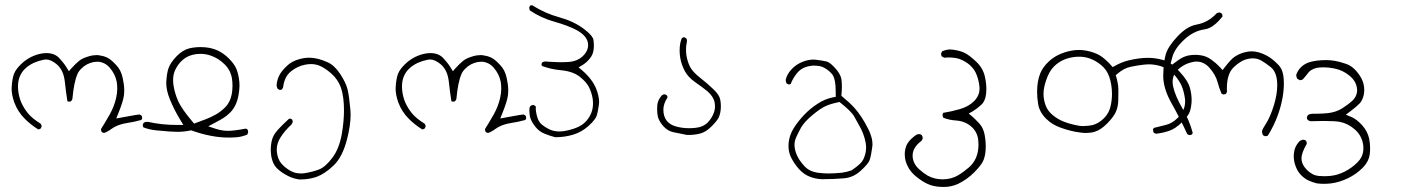

<svg xmlns="http://www.w3.org/2000/svg" viewBox="-20 -431 5540 750"><path d="M535.2 28.8Q535.2 23.4 532.7 20.5L525.4 16.1Q510.7 17.6 494.9 20.8Q479 23.9 434.1 31.7L442.9 9.8Q460.9 -34.7 463.9 -57.1Q465.3 -67.4 465.3 -78.9Q465.3 -90.3 463.4 -103.5Q460 -128.4 453.4 -146Q446.8 -163.6 431.6 -179.2Q411.6 -201.2 394.5 -208Q384.3 -212.4 370.1 -214.4Q363.8 -215.8 358.9 -215.8Q342.8 -215.8 328.1 -211.4Q302.2 -204.1 289.1 -193.4Q274.9 -181.6 260.7 -166L249 -152.8L239.7 -168Q229.5 -184.6 211.9 -203.6Q193.4 -223.6 161.6 -223.6Q141.1 -223.6 117.7 -215.3Q85.4 -203.6 61 -179.2Q41 -159.2 34.7 -142.6Q27.8 -124 25.9 -93.8Q25.4 -89.8 25.4 -85.9Q25.4 -60.1 35.6 -31.7Q49.3 5.9 77.6 33.7Q97.7 54.2 129.4 74.7Q134.3 73.7 138.7 71.3L142.6 63.5Q142.6 63 142.6 62.5Q142.6 56.6 138.7 52.2Q105 31.2 88.9 11.2Q72.8 -8.8 63.2 -30.5Q53.7 -52.2 50.8 -80.1Q50.3 -87.4 50.3 -93.8Q50.3 -130.4 71.8 -156.2Q76.2 -161.1 80.6 -165Q95.2 -178.2 114 -186.3Q132.8 -194.3 151.4 -197.8Q155.3 -198.7 159.7 -198.7Q179.2 -198.7 201.7 -179.7Q228.5 -157.2 233.4 -110.4Q237.3 -72.8 243.2 -36.1L248.5 -33.7Q254.4 -33.7 258.3 -36.1L262.7 -43.9Q269 -111.8 282.7 -142.1Q287.6 -153.3 297.9 -163.1Q317.9 -183.6 347.7 -189Q354 -189.9 361.8 -189.9Q369.6 -189.9 378.4 -187Q395.5 -181.6 408.2 -167Q430.2 -141.6 436 -111.3Q438 -99.1 438 -83.5Q438 -67.9 433.6 -48.3Q426.3 -15.6 409.2 14.9Q392.1 45.4 374.5 73.2Q374.5 80.6 377.4 84.5Q381.3 87.4 386.2 88.4Q398.4 85 415 72.8Q438 55.7 474.6 49.8Q503.9 45.4 532.2 37.6L535.2 31.7Q535.2 30.3 535.2 28.8Z M656.2 -118.7Q656.2 -140.6 664.6 -158.2Q675.8 -182.1 696 -199Q716.3 -215.8 747.1 -219.7Q754.9 -220.7 763.2 -220.7Q784.7 -220.7 805.7 -212.9Q834.5 -202.6 857.9 -179.2Q881.3 -155.8 886.2 -123.5Q888.2 -110.4 888.2 -95.2Q888.2 -80.1 885.3 -63.5Q879.4 -31.7 859.9 -12.2Q841.8 5.9 823.2 16.1Q802.7 27.8 783.7 34.7L738.3 51.8L731.9 44.4Q689.9 -5.4 676.5 -34.9Q663.1 -64.5 657.7 -97.7Q656.2 -108.9 656.2 -118.7ZM940.4 71.3Q894 80.1 870.8 80.1Q847.7 80.1 823.2 72.3L793.5 62.5Q833 41.5 839.8 37.6Q848.1 32.7 852.1 30.3Q865.7 22 879.4 8.3Q893.1 -5.4 901.6 -24.9Q910.2 -44.4 913.6 -71.8Q915.5 -85 915.5 -97.7Q915.5 -110.4 913.6 -122.1Q910.2 -146 902.8 -163.1Q895.5 -180.7 874 -202.6Q854 -222.7 830.1 -233.9Q801.3 -247.1 763.7 -247.1Q741.2 -247.1 719.7 -242.2Q694.3 -235.8 671.4 -212.9Q646 -187 638.2 -164.6Q631.8 -145.5 629.9 -115.7Q629.4 -111.8 629.4 -107.4Q629.4 -77.6 643.6 -43Q660.2 -2 684.1 37.1L696.3 57.1H672.9Q611.8 57.1 560.1 45.4Q557.1 44.9 554.7 44.9Q547.4 44.9 541.5 48.3L537.6 56.2Q537.6 62 540 66.4Q562 75.2 589.4 78.1Q648.4 84 672.4 84Q699.7 84 726.6 78.1Q805.7 106.4 873 106.4Q889.6 106.4 906.7 105Q927.7 102.5 945.8 94.7L949.2 87.4Q949.2 85.9 949.2 84Q949.2 79.1 946.8 74.7Z M1112.8 32.2Q1108.4 32.2 1105 36.6L1103.5 38.1Q1069.3 69.8 1055.7 87.9Q1051.8 93.3 1049.8 96.7Q1041 114.3 1039.1 133.3Q1037.6 144.5 1037.6 153.8Q1037.6 163.1 1038.6 170.4Q1040 187 1046.9 204.1Q1053.2 219.7 1069.3 233.2Q1085.4 246.6 1106 256.8Q1125.5 266.6 1148.4 270Q1150.9 270 1153.3 270Q1187 270 1216.8 259.8Q1249 248 1283.2 215.3Q1317.4 182.6 1335 115.2Q1349.6 59.6 1349.6 16.6Q1349.6 6.3 1348.6 -2.9Q1344.2 -53.7 1337.9 -80.8Q1331.5 -107.9 1308.6 -142.6Q1286.1 -176.3 1259.3 -188Q1220.2 -205.6 1188 -205.6Q1168.9 -205.6 1148.4 -199.7Q1119.1 -191.4 1101.6 -174.3Q1082.5 -156.7 1073.5 -141.1Q1064.5 -125.5 1061.5 -106.9Q1060.5 -103 1060.5 -99.6Q1060.5 -90.3 1065.4 -83.5L1072.8 -79.6Q1078.1 -79.6 1081.5 -82L1085.9 -89.8Q1090.8 -131.3 1116.2 -151.9Q1141.6 -172.4 1171.4 -178.2Q1183.1 -180.7 1194.3 -180.7Q1210.9 -180.7 1225.6 -175.3Q1248 -167 1273.9 -144Q1300.3 -121.1 1312 -87.9Q1323.7 -52.7 1323.7 0Q1323.7 43.5 1314.9 94.2Q1304.2 151.9 1277.3 186.5Q1250.5 222.2 1225.1 231.4Q1201.7 240.2 1172.4 245.1Q1163.6 246.6 1156.2 246.6Q1148.9 246.6 1142.1 245.6Q1128.4 243.7 1116.2 237.3Q1094.2 225.1 1079.3 208Q1064.5 190.9 1061.5 162.1Q1061 157.7 1061 153.8Q1061 128.4 1076.2 105Q1091.8 80.1 1118.7 55.2L1123.5 45.9Q1123.5 40.5 1121.1 35.6L1113.8 32.2Q1113.3 32.2 1112.8 32.2Z M2035.2 28.8Q2035.2 23.4 2032.7 20.5L2025.4 16.1Q2010.7 17.6 1994.9 20.8Q1979 23.9 1934.1 31.7L1942.9 9.8Q1960.9 -34.7 1963.9 -57.1Q1965.3 -67.4 1965.3 -78.9Q1965.3 -90.3 1963.4 -103.5Q1960 -128.4 1953.4 -146Q1946.8 -163.6 1931.6 -179.2Q1911.6 -201.2 1894.5 -208Q1884.3 -212.4 1870.1 -214.4Q1863.8 -215.8 1858.9 -215.8Q1842.8 -215.8 1828.1 -211.4Q1802.2 -204.1 1789.1 -193.4Q1774.9 -181.6 1760.7 -166L1749 -152.8L1739.7 -168Q1729.5 -184.6 1711.9 -203.6Q1693.4 -223.6 1661.6 -223.6Q1641.1 -223.6 1617.7 -215.3Q1585.4 -203.6 1561 -179.2Q1541 -159.2 1534.7 -142.6Q1527.8 -124 1525.9 -93.8Q1525.4 -89.8 1525.4 -85.9Q1525.4 -60.1 1535.6 -31.7Q1549.3 5.9 1577.6 33.7Q1597.7 54.2 1629.4 74.7Q1634.3 73.7 1638.7 71.3L1642.6 63.5Q1642.6 63 1642.6 62.5Q1642.6 56.6 1638.7 52.2Q1605 31.2 1588.9 11.2Q1572.8 -8.8 1563.2 -30.5Q1553.7 -52.2 1550.8 -80.1Q1550.3 -87.4 1550.3 -93.8Q1550.3 -130.4 1571.8 -156.2Q1576.2 -161.1 1580.6 -165Q1595.2 -178.2 1614 -186.3Q1632.8 -194.3 1651.4 -197.8Q1655.3 -198.7 1659.7 -198.7Q1679.2 -198.7 1701.7 -179.7Q1728.5 -157.2 1733.4 -110.4Q1737.3 -72.8 1743.2 -36.1L1748.5 -33.7Q1754.4 -33.7 1758.3 -36.1L1762.7 -43.9Q1769 -111.8 1782.7 -142.1Q1787.6 -153.3 1797.9 -163.1Q1817.9 -183.6 1847.7 -189Q1854 -189.9 1861.8 -189.9Q1869.6 -189.9 1878.4 -187Q1895.5 -181.6 1908.2 -167Q1930.2 -141.6 1936 -111.3Q1938 -99.1 1938 -83.5Q1938 -67.9 1933.6 -48.3Q1926.3 -15.6 1909.2 14.9Q1892.1 45.4 1874.5 73.2Q1874.5 80.6 1877.4 84.5Q1881.3 87.4 1886.2 88.4Q1898.4 85 1915 72.8Q1938 55.7 1974.6 49.8Q2003.9 45.4 2032.2 37.6L2035.2 31.7Q2035.2 30.3 2035.2 28.8Z M2047.9 2.4Q2047.9 18.6 2052.2 31.7Q2058.6 48.8 2073.2 66.4Q2086.9 83 2107.2 91.3Q2127.4 99.6 2148.9 105Q2186 105 2219 95Q2252 85 2278.3 61.5Q2294.4 47.4 2302.2 36.1Q2307.6 28.8 2309.6 24.4Q2315.4 8.3 2319.3 -20.5Q2320.3 -25.9 2320.3 -32.2Q2320.3 -55.2 2308.6 -85Q2293.5 -122.1 2253.9 -156.2L2240.2 -168L2255.9 -177.2Q2271.5 -187 2284.2 -202.6Q2295.9 -217.3 2298.3 -233.9Q2299.8 -242.7 2299.8 -252.7Q2299.8 -262.7 2298.3 -273.9Q2296.4 -291.5 2259.8 -318.8Q2220.7 -348.1 2164.6 -363.5Q2108.4 -378.9 2058.6 -410.6Q2053.7 -410.6 2050.3 -408.7Q2047.4 -401.9 2047.4 -401.9Q2047.4 -395.5 2049.8 -390.1Q2094.7 -360.4 2144 -346.7Q2198.2 -331.5 2232.4 -313.5Q2277.3 -289.1 2277.3 -254.9Q2277.3 -246.1 2274.4 -237.8Q2269.5 -224.6 2258.3 -213.4Q2236.3 -191.4 2201.2 -189Q2188.5 -188 2179 -188Q2169.4 -188 2158 -188.2Q2146.5 -188.5 2122.6 -189.9Q2116.7 -190.9 2112.8 -190.9Q2105 -190.9 2098.6 -188L2095.2 -181.2Q2095.2 -176.3 2097.2 -173.3Q2131.8 -160.2 2170.9 -156.7Q2218.3 -152.3 2245.1 -130.9Q2271.5 -109.9 2281.2 -89.6Q2291 -69.3 2294.9 -46.9Q2296.4 -37.1 2296.4 -25.9Q2296.4 10.3 2272 39.6L2266.1 45.9Q2250.5 61.5 2225.3 70.3Q2200.2 79.1 2176.3 82Q2169.4 82.5 2163.6 82.5Q2145.5 82.5 2129.4 75.7Q2113.3 68.8 2096.7 55.7Q2077.1 40 2072.8 -4.4V-6.3Q2073.2 -9.8 2073.2 -11.2Q2073.2 -14.6 2071.8 -16.6L2064 -21Q2056.6 -21 2052.2 -16.6Q2048.8 -13.7 2048.3 -8.1Q2047.9 -2.4 2047.9 2.4Z M2620.6 63Q2571.3 49.3 2571.3 -2.9Q2571.3 -25.4 2587.4 -50.3Q2587.4 -55.2 2585 -58.6L2577.6 -62.5Q2576.7 -62.5 2574.7 -62.5Q2569.8 -62.5 2564.9 -58.1Q2548.8 -40 2547.4 -18.6Q2546.9 -11.7 2546.9 -4.9Q2546.9 11.2 2549.8 24.9Q2554.2 42.5 2571.3 62Q2587.9 80.6 2610.4 85.4Q2636.7 90.3 2663.6 96.2Q2666.5 96.2 2669.4 96.2Q2692.9 96.2 2715.1 90.6Q2737.3 85 2759.3 63Q2781.2 41 2787.6 27.8Q2795.9 9.3 2795.9 -16.1Q2795.9 -28.3 2793.5 -41.5Q2790.5 -59.1 2768.6 -80.6Q2744.1 -104.5 2715.8 -126.5Q2684.6 -150.9 2674.8 -171.4Q2665 -191.4 2661.1 -216.3Q2659.7 -226.6 2659.7 -239.3Q2659.7 -252 2663.1 -267.1Q2663.6 -270 2663.6 -272Q2663.6 -273.9 2663.1 -275.4Q2662.6 -278.3 2660.6 -281.2L2653.3 -285.6Q2647.9 -285.6 2643.6 -282.2Q2634.8 -262.7 2634.8 -233.9Q2634.8 -204.1 2644.5 -177.2Q2648.9 -165 2655.8 -151.9Q2668.5 -129.4 2693.8 -111.3Q2722.7 -91.3 2743.7 -74.2Q2767.1 -53.7 2771.5 -30.8Q2772.9 -22.5 2772.9 -15.1Q2772.9 -2 2768.1 10.3Q2761.7 27.3 2749.5 42Q2736.3 58.1 2716.3 64.5Q2698.2 69.8 2671.4 69.8Q2644.5 69.8 2620.6 63Z M3268.1 243.7Q3239.3 246.6 3215.3 246.6Q3196.8 246.6 3173.8 243.7Q3142.1 238.8 3123 218.8Q3097.7 191.9 3088.9 165Q3083.5 148.9 3083.5 134Q3083.5 119.1 3091.1 103Q3098.6 86.9 3109.4 66.9Q3121.6 45.4 3153.1 19Q3184.6 -7.3 3204.6 -16.4Q3224.6 -25.4 3252.9 -31.2L3259.3 -32.7Q3284.2 -12.7 3297.6 0.5Q3311 13.7 3316.9 24.4Q3328.1 43.5 3340.6 67.1Q3353 90.8 3358.9 114.7Q3363.3 131.3 3363.3 145.5Q3363.3 152.3 3362.3 158.7Q3359.4 177.7 3351.6 192.9Q3348.1 200.2 3338.4 209.7Q3328.6 219.2 3306.6 234.4Q3287.1 241.2 3268.1 243.7ZM3142.1 -172.9Q3152.8 -174.8 3159.4 -174.8Q3166 -174.8 3168.9 -174.3Q3182.1 -173.8 3191.9 -169.9Q3211.9 -161.6 3228 -144Q3236.8 -134.8 3240.7 -116.7Q3244.6 -98.6 3244.6 -70.3Q3244.6 -66.9 3244.6 -52.7L3233.9 -50.8Q3202.1 -44.4 3174.8 -26.4Q3145 -7.3 3120.8 18.1Q3096.7 43.5 3080.1 70.3Q3060.1 103 3060.1 139.6Q3060.1 162.1 3068.8 181.2Q3081.5 207.5 3100.6 229Q3119.1 249.5 3142.1 258.8Q3165 268.1 3191.4 269Q3234.9 269 3275.9 265.6Q3313 262.7 3341.8 236.3Q3371.6 209.5 3377 194.3Q3382.8 177.7 3387.2 143.6Q3388.2 138.2 3388.2 132.8Q3388.2 127.4 3387.2 119.4Q3386.2 111.3 3382.3 98.9Q3378.4 86.4 3371.6 72.8Q3345.7 21.5 3317.9 -9.3Q3298.8 -30.3 3272 -52.2L3266.6 -56.6Q3268.6 -79.1 3268.6 -92.8Q3268.6 -106.4 3267.1 -118.7Q3264.2 -143.6 3235.8 -171.9Q3219.7 -188 3208.5 -190.9Q3190.9 -194.8 3166 -197.8Q3161.6 -198.2 3156.7 -198.2Q3138.2 -198.2 3117.2 -190.4Q3090.3 -180.2 3072 -160.4Q3053.7 -140.6 3049.3 -119.6Q3049.3 -118.7 3049.3 -118.2Q3049.3 -110.4 3052.7 -105L3060.1 -101.1Q3064.9 -101.1 3068.8 -103Q3075.7 -122.6 3091.3 -142.6Q3109.9 -167.5 3142.1 -172.9Z M3721.7 287.6Q3756.8 271 3786.1 241.7Q3811.5 215.8 3819.8 199Q3828.1 182.1 3830.1 155.3Q3830.6 147 3830.6 138.7Q3830.6 118.7 3826.7 97.7Q3821.8 69.3 3806.2 52.2Q3788.6 33.2 3778.8 24.9L3764.2 12.7L3780.3 3.4Q3795.9 -5.9 3814 -22.5Q3829.1 -36.6 3832 -65.4Q3833 -74.2 3833 -83Q3833 -106.4 3827.1 -132.3Q3819.3 -166 3792.5 -190.9Q3764.2 -217.3 3746.6 -225.1Q3728.5 -233.4 3703.1 -236.8Q3698.2 -237.8 3692.9 -237.8Q3676.8 -237.8 3660.2 -230.5L3656.2 -222.2Q3656.2 -220.7 3656.2 -219.5Q3656.2 -218.3 3656.7 -216.8Q3656.7 -213.4 3659.2 -210.4L3668 -205.6Q3678.2 -206.5 3683.8 -206.5Q3689.5 -206.5 3696 -206.3Q3702.6 -206.1 3711.9 -204.6Q3721.2 -203.1 3729 -200.2Q3750 -192.4 3768.6 -176.8L3773.9 -171.4Q3789.1 -156.2 3795.9 -136.2Q3804.2 -114.3 3806.2 -89.4Q3806.2 -86.9 3806.2 -84Q3806.2 -57.1 3784.7 -35.6Q3763.2 -14.2 3728 -4.4Q3697.8 4.4 3664.6 9.8L3662.1 15.1Q3662.1 16.6 3662.1 17.3Q3662.1 18.1 3662.1 18.8Q3662.1 19.5 3662.4 21Q3662.6 22.5 3662.6 23.9Q3663.6 26.4 3664.6 28.8Q3688 38.1 3713.9 39.6Q3748.5 42 3772.5 62Q3797.9 83 3801.3 116.7Q3802.2 125 3802.2 133.3Q3802.2 190.4 3765.1 222.7Q3745.1 240.2 3723.1 253.4Q3696.3 269.5 3662.1 269.5Q3629.9 269.5 3603.5 254.9Q3588.4 246.1 3571.8 231.4Q3544.9 207.5 3544.9 176.8Q3544.9 145 3579.6 119.1L3584.5 110.4Q3584.5 103 3580.6 96.7L3573.2 92.8L3562.5 93.8Q3546.4 103.5 3532 119.6Q3517.6 135.7 3514.6 161.6Q3514.2 167.5 3514.2 172.9Q3514.2 199.7 3529.8 226.1Q3540 242.7 3554.7 255.4Q3585 281.2 3613.3 291.5Q3636.2 299.3 3666 299.3Q3695.8 299.3 3721.7 287.6Z M4248 57.6Q4231 61 4218.8 61Q4214.4 61.5 4210.4 61.5Q4199.2 61.5 4186.5 58.6Q4160.2 53.7 4136.2 44.4Q4112.3 35.2 4093.3 19.5Q4072.8 2.9 4064.9 -18.1Q4056.2 -41.5 4056.2 -64.7Q4056.2 -87.9 4066.9 -118.7Q4078.1 -152.3 4097.2 -171.4Q4129.9 -204.1 4182.1 -209Q4189.5 -209.5 4196.3 -209.5Q4240.7 -209.5 4280.3 -177.7Q4303.2 -159.2 4313 -131.3Q4323.7 -99.6 4323.7 -63.5Q4323.7 -41 4318.8 -19Q4313 10.3 4292.7 30.5Q4272.5 50.8 4248 57.6ZM4634.3 -27.8Q4634.8 -34.2 4634.8 -41Q4634.8 -61.5 4628.9 -85Q4621.1 -115.7 4587.9 -150.9Q4564 -176.3 4547.4 -187Q4541.5 -190.9 4536.4 -192.6Q4531.2 -194.3 4524.4 -196.3Q4493.7 -205.1 4465.3 -205.1Q4430.7 -205.1 4389.2 -195.3Q4362.3 -189 4335.4 -173.8L4326.2 -168.9Q4313.5 -183.6 4307.6 -189Q4284.7 -211.9 4264.2 -220.7Q4237.8 -232.4 4206.5 -235.4Q4200.2 -235.8 4193.8 -235.8Q4168.5 -235.8 4139.2 -226.6Q4102.5 -214.8 4077.9 -191.9Q4053.2 -168.9 4043.5 -144.5Q4031.2 -114.3 4031.2 -72.3Q4031.2 -48.8 4035.2 -24.9Q4040 6.3 4066.4 32.7Q4090.3 56.6 4125 68.4Q4163.1 82 4197.8 86.4Q4210.4 88.4 4222.2 88.4Q4240.2 88.4 4255.4 84Q4279.3 77.1 4304.4 51.8Q4329.6 26.4 4338.4 6.8Q4347.2 -12.7 4348.1 -35.2Q4348.6 -51.8 4348.6 -63.2Q4348.6 -74.7 4348.6 -82Q4348.6 -89.4 4347.7 -96.7Q4345.7 -111.8 4340.8 -129.4L4338.4 -137.2L4344.7 -142.6Q4370.1 -164.6 4396 -169.9Q4419.9 -175.3 4450.2 -178.7Q4459 -179.7 4467.8 -179.7Q4491.2 -179.7 4514.6 -172.4Q4547.4 -161.6 4566.9 -139.2Q4586.4 -116.7 4595.5 -96.2Q4604.5 -75.7 4608.9 -44.9Q4609.4 -39.6 4609.4 -35.6Q4609.4 -31.7 4609.1 -28.6Q4608.9 -25.4 4608.4 -21.7Q4607.9 -18.1 4606.9 -14.4Q4606 -10.7 4604.7 -7.1Q4603.5 -3.4 4601.8 0Q4600.1 3.4 4598.1 6.8Q4591.3 18.6 4580.1 29.8Q4559.6 50.3 4535.4 56.6Q4511.2 63 4486.8 68.8L4483.9 74.7Q4483.9 82 4487.3 87.9Q4491.2 90.3 4496.1 91.3Q4522.9 88.4 4546.9 80.1Q4571.8 71.8 4597.7 45.9Q4617.2 26.4 4624.5 12.2Q4631.8 -2 4634.3 -27.8Z M4921.4 101.1Q4928.7 101.1 4932.6 98.6Q4957 59.6 4972.7 15.6Q4995.1 -48.8 4995.1 -105.5Q4995.1 -141.1 4985.8 -160.2Q4980 -171.9 4969.2 -182.1Q4948.2 -203.1 4928.7 -213.4Q4897.5 -230.5 4868.2 -230.5Q4856.4 -230.5 4841.8 -226.6Q4819.8 -221.2 4800.3 -207.5Q4787.6 -198.2 4765.1 -169.4L4755.9 -157.2Q4743.2 -170.9 4741.2 -172.9Q4729.5 -185.1 4711.9 -197.8Q4692.9 -211.9 4669.4 -215.3Q4659.2 -216.8 4653.3 -216.8Q4635.3 -216.8 4622.6 -214.4Q4600.1 -209.5 4580.1 -194.3L4549.8 -171.9L4559.6 -208.5Q4568.4 -241.2 4605.5 -275.9Q4642.6 -310.5 4686 -316.4Q4719.2 -320.8 4755.4 -366.7Q4755.4 -373 4752.4 -378.4L4744.6 -382.3Q4737.3 -382.3 4732.4 -378.9Q4699.7 -343.3 4654.3 -335Q4617.2 -328.6 4580.1 -289.3Q4543 -250 4533.9 -219.2Q4524.9 -188.5 4523.9 -136.7Q4523.9 -135.3 4523.9 -133.8Q4523.9 -85 4556.9 -26.6Q4589.8 31.7 4617.7 92.8L4625 96.7Q4626 96.7 4627 96.7Q4632.3 96.7 4636.2 93.8L4639.2 88.4Q4626 39.1 4600.1 -5.4Q4570.8 -55.7 4563 -91.3Q4560.5 -101.6 4560.5 -111.3Q4560.5 -138.7 4580.1 -157.7Q4604 -181.2 4638.2 -188.5Q4646 -190.4 4650.9 -190.4Q4655.8 -190.4 4657.2 -190.4Q4684.1 -189 4704.1 -166.5Q4728.5 -139.2 4736.3 -109.9Q4742.2 -86.9 4751.5 -65.4L4758.3 -62Q4764.6 -62 4769 -64.5L4772.9 -72.3Q4772.5 -79.1 4772.5 -85.4Q4772.5 -142.6 4798.8 -168Q4827.6 -195.8 4856 -201.2Q4865.2 -203.1 4873.5 -203.1Q4892.1 -203.1 4907.2 -194.3Q4925.3 -183.6 4944.3 -168.5Q4969.2 -147.9 4969.2 -98.1Q4969.2 -63 4956.5 -21Q4941.9 26.4 4924.8 52.7Q4911.1 73.2 4909.7 82Q4909.7 90.3 4913.6 97.2Q4921.4 101.1 4921.4 101.1Z M5064 187.5Q5064 166 5084.5 130.9Q5084.5 123.5 5082 118.7L5073.7 114.7Q5063.5 114.7 5055.7 121.1Q5037.1 141.1 5034.7 165.5Q5033.7 171.9 5033.7 176.3Q5033.7 180.7 5033.9 186Q5034.2 191.4 5035.6 199.5Q5037.1 207.5 5040 215.3Q5047.9 238.8 5062.7 253.4Q5077.6 268.1 5092.3 274.4Q5107.4 281.2 5123.5 285.2Q5137.2 287.1 5151.6 287.1Q5166 287.1 5180.7 285.2Q5211.9 281.2 5244.6 265.6Q5277.3 250 5302.2 225.1Q5327.1 200.2 5330.6 170.9Q5332 159.2 5332 147.9Q5332 128.4 5328.1 109.9Q5321.8 81.5 5300.8 58.1Q5279.3 34.7 5258.8 25.9L5237.3 17.1L5255.9 2.9Q5277.3 -12.7 5291 -26.9Q5302.2 -38.6 5307.1 -60.1Q5309.1 -69.8 5309.1 -80.1Q5309.1 -104.5 5296.9 -127Q5290.5 -138.7 5280.3 -150.9Q5260.7 -174.3 5237.8 -181.6Q5212.4 -190.4 5193.6 -193.4Q5174.8 -196.3 5162.1 -196.3Q5120.6 -196.3 5093.3 -187.5Q5070.8 -180.2 5055.2 -161.1Q5047.4 -150.9 5043.5 -139.2Q5043.5 -139.2 5043.5 -138.7Q5043.5 -129.4 5048.3 -122.6L5058.1 -117.7Q5064.9 -117.7 5069.8 -121.6Q5078.1 -130.9 5084.7 -139.4Q5091.3 -147.9 5093.3 -150.4Q5108.9 -165.5 5135.7 -167.5Q5143.1 -168 5150.4 -168Q5170.9 -168 5191.9 -163.6Q5225.1 -157.2 5251.5 -135.3Q5278.3 -113.3 5280.8 -84Q5281.2 -81.1 5281.2 -79.6Q5281.2 -78.1 5281.2 -76.4Q5281.2 -74.7 5280.8 -71.8Q5278.3 -52.7 5263.7 -38.6Q5245.6 -22 5222.7 -7.6Q5199.7 6.8 5168.9 10.7Q5146.5 13.2 5125.5 13.2Q5119.6 13.2 5113.8 13.2Q5112.3 13.2 5110.4 13.2Q5098.1 13.2 5089.4 18.1L5085 26.4Q5085 26.9 5085 27.8Q5085 33.7 5088.4 37.6Q5093.3 41.5 5099.1 42.5Q5127.9 41.5 5150.4 41.5Q5193.4 41.5 5213.4 44.9Q5246.1 51.3 5272.9 75.2Q5300.8 100.1 5305.2 137.2Q5305.7 142.6 5305.7 148.9Q5305.7 167 5297.9 182.6Q5292.5 193.4 5282.7 203.1Q5260.7 225.1 5233.4 239Q5206.1 252.9 5178.7 255.9Q5164.1 257.3 5152.3 257.3Q5140.6 257.3 5130.9 256.3Q5106.4 253.9 5085.4 232.9Q5064 211.4 5064 187.5Z"/></svg>

Font: NaikaiFont
Style: ExtraLight
Weight: 200
Version: Version 1.89